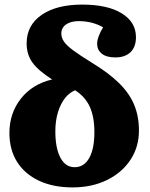

<svg xmlns="http://www.w3.org/2000/svg" viewBox="-20 -802 651 836"><path d="M296 14Q212 14 150 -15Q88 -44 54.5 -97Q21 -150 21 -223Q21 -309 71 -372.5Q121 -436 207 -456Q146 -495 121 -530Q96 -565 96 -613Q96 -692 161 -737Q226 -782 338 -782Q448 -782 510 -744Q572 -706 572 -640Q572 -598 548.5 -575Q525 -552 482 -552Q444 -552 423.5 -568Q403 -584 403 -612Q403 -626 410 -645Q417 -664 429 -683Q382 -710 323 -710Q288 -710 267.5 -695.5Q247 -681 247 -656Q247 -638 258.5 -621Q270 -604 299 -582.5Q328 -561 380 -529Q454 -484 499 -439.5Q544 -395 564.5 -345Q585 -295 585 -234Q585 -162 548 -106Q511 -50 445.5 -18Q380 14 296 14ZM305 -74Q346 -74 368.5 -114Q391 -154 391 -227Q391 -293 371 -337Q351 -381 307 -409Q267 -392 244 -343.5Q221 -295 221 -230Q221 -157 243 -115.5Q265 -74 305 -74Z"/></svg>

Font: Literata 12pt ExtraBold
Style: Regular
Weight: 800
Designer: Latin by Veronika Burian and Jose Scaglione. Greek by Irene Vlachou. Cyrillic by Vera Evstafieva.
Foundry: TypeTogether
Version: Version 3.002